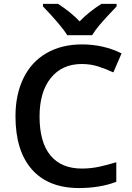

<svg xmlns="http://www.w3.org/2000/svg" viewBox="-20 -951 674 981"><path d="M397.9 -624Q297.4 -624 239.7 -552.7Q182.1 -481.4 182.1 -356Q182.1 -224.6 237.5 -157.2Q293 -89.8 397.9 -89.8Q443.4 -89.8 485.8 -98.9Q528.3 -107.9 574.2 -122.1V-22Q490.2 9.8 383.8 9.8Q227.1 9.8 143.1 -85.2Q59.1 -180.2 59.1 -356.9Q59.1 -468.3 99.9 -551.8Q140.6 -635.3 217.8 -679.7Q294.9 -724.1 398.9 -724.1Q508.3 -724.1 601.1 -678.2L559.1 -581.1Q522.9 -598.1 482.7 -611.1Q442.4 -624 397.9 -624ZM575.7 -931.2V-918Q514.2 -854 489 -823.7Q463.9 -793.5 450.7 -771H323.7Q292 -822.3 199.7 -918V-931.2H276.9Q344.2 -887.2 386.7 -841.8Q434.1 -890.6 498 -931.2Z"/></svg>

Font: f3_51262          
Style: Regular
Weight: 600
Foundry: Ascender Corporation
Version: Version 1.10